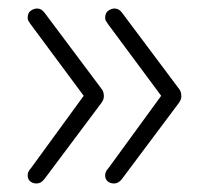

<svg xmlns="http://www.w3.org/2000/svg" viewBox="-20 -481 471 451"><path d="M249 -461Q259 -461 266 -452L400 -273Q406 -266 406 -255Q406 -247 400 -239L266 -60Q258 -50 248 -50Q239 -50 233 -55Q227 -60 227 -69Q227 -78 234 -85L363 -262L366 -246L234 -424Q231 -428 229 -431.5Q227 -435 227 -439Q227 -451 234.5 -456Q242 -461 249 -461ZM67 -461Q77 -461 84 -452L218 -273Q224 -266 224 -255Q224 -247 218 -239L84 -60Q76 -50 66 -50Q57 -50 51 -55Q45 -60 45 -69Q45 -78 52 -85L181 -262L184 -246L52 -424Q49 -428 47 -431.5Q45 -435 45 -439Q45 -451 52.5 -456Q60 -461 67 -461Z"/></svg>

Font: Quicksand Variable Light
Style: Regular
Weight: 300
Designer: Andrew Paglinawan
Foundry: Andrew Paglinawan
Version: Version 3.004